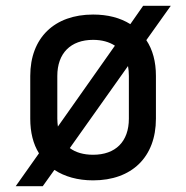

<svg xmlns="http://www.w3.org/2000/svg" viewBox="-20 -610 640 660"><path d="M472 -590 428 -527C393 -549 350 -560 300 -560C167 -560 84 -480 84 -349V-202C84 -155 94 -115 114 -83L34 30H127L167 -26C202 -3 247 10 300 10C433 10 516 -70 516 -202V-349C516 -398 505 -439 483 -472L567 -590ZM177 -349C177 -427 223 -473 300 -473C330 -473 355 -466 375 -453L179 -175C178 -184 177 -193 177 -202ZM423 -202C423 -123 377 -78 300 -78C267 -78 240 -86 220 -101L420 -383C422 -372 423 -361 423 -349Z"/></svg>

Font: Tekne LDO Medium
Style: Regular
Weight: 500
Monospace: yes
Designer: Alessio Laiso, Mario Rullo, Paolo Rosset
Foundry: Alessio Laiso
Version: Version 1.000;hotconv 1.0.109;makeotfexe 2.5.65596